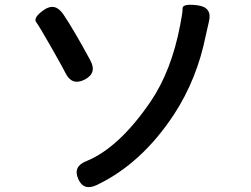

<svg xmlns="http://www.w3.org/2000/svg" viewBox="-20 -746 1040 795"><path d="M381 20Q326 46 304 -5Q281 -57 338 -79Q473 -134 604 -326Q690 -453 726 -642Q736 -691 736 -711.5Q736 -732 798 -724Q860 -716 845 -656Q838 -628 832 -599Q796 -419 701 -273Q567 -69 381 20ZM330 -416Q277 -390 251 -444Q244 -459 194 -547Q144 -635 130 -654Q116 -673 162 -705Q208 -737 242 -687Q286 -622 354 -496Q383 -443 330 -416Z"/></svg>

Font: Resource Han Rounded JP Medium
Style: Regular
Weight: 500
Designer: Cyano Hao (round all glyphs); Ryoko NISHIZUKA 西塚涼子 (kana, bopomofo & ideographs); Paul D. Hunt (Latin, Greek & Cyrillic)
Foundry: Cyano Hao
Version: 0.990